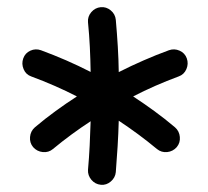

<svg xmlns="http://www.w3.org/2000/svg" viewBox="-20 -716 586 540"><path d="M73.2 -302.2Q63 -314.5 64.5 -330.8Q65.9 -347.2 78.1 -357.9Q106.9 -382.3 136.5 -403.8Q166 -425.3 196.3 -444.8Q135.3 -476.1 67.9 -501Q52.7 -506.3 46.4 -521.5Q40 -536.6 45.4 -551.8Q50.8 -566.9 65.4 -573.5Q80.1 -580.1 95.2 -574.7Q130.9 -561.5 165.8 -546.4Q200.7 -531.2 234.9 -513.7Q234.4 -548.3 232.7 -583.3Q231 -618.2 227.5 -653.3Q226.1 -669.4 236.8 -681.9Q247.6 -694.3 263.2 -695.8Q278.8 -697.3 291.5 -686.8Q304.2 -676.3 305.7 -660.2Q309.1 -621.6 311.3 -585.2Q313.5 -548.8 314 -513.2Q348.6 -530.8 383.8 -546.1Q418.9 -561.5 455.1 -574.7Q470.2 -580.1 485.1 -573.5Q500 -566.9 505.4 -551.8Q510.7 -536.6 504.2 -521.5Q497.6 -506.3 482.4 -501Q415 -476.1 354.5 -444.8Q384.3 -425.3 413.8 -403.8Q443.4 -382.3 472.2 -357.9Q484.4 -347.2 485.8 -330.8Q487.3 -314.5 477.1 -302.2Q466.3 -290 450.2 -288.3Q434.1 -286.6 421.4 -296.9Q395 -318.8 368.2 -338.6Q341.3 -358.4 314 -376.5Q313 -340.3 310.8 -304.4Q308.6 -268.6 305.7 -231.9Q304.2 -216.3 291.7 -205.6Q279.3 -194.8 263.7 -196.3Q247.6 -197.8 237.1 -210.2Q226.6 -222.7 227.5 -238.3Q230.5 -272 232.2 -306.4Q233.9 -340.8 234.9 -375Q208 -357.4 181.4 -337.9Q154.8 -318.4 128.9 -296.9Q116.7 -286.6 100.3 -288.3Q84 -290 73.2 -302.2Z"/></svg>

Font: Mikhak Medium
Style: Regular
Weight: 500
Designer: Amin Abedi
Version: Version 3.3